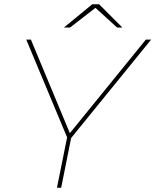

<svg xmlns="http://www.w3.org/2000/svg" viewBox="-20 -887 734 907"><path d="M249 0 297 -238 104 -700H126L310 -258L669 -700H694L316 -235L269 0ZM282 -757 416 -867H448L558 -757H533L431 -850L311 -757Z"/></svg>

Font: Montserrat Thin
Style: Italic
Weight: 100
Italic angle: -11.3°
Designer: Julieta Ulanovsky
Foundry: Julieta Ulanovsky
Version: Version 9.000; ttfautohint (v1.8.4.7-5d5b)